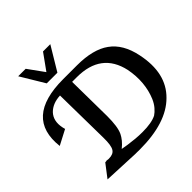

<svg xmlns="http://www.w3.org/2000/svg" viewBox="-255 -1199 1410 1410"><g transform="rotate(-45 450.0 -494.0)"><path d="M76.7 -1 153.8 -101.6 164.6 -102.1Q168 -104.5 172.4 -103.5Q176.8 -102.5 186 -101.6H192.4Q237.8 -101.6 254.9 -128.9Q273.4 -157.2 272 -238.3L265.6 -683.6Q225.6 -681.6 194.8 -669.2Q164.1 -656.7 142.1 -634.3Q96.2 -585.4 113.3 -504.4L118.2 -483.4L2.4 -422.9Q-35.6 -752 367.2 -752H509.8Q593.8 -752 658 -735.6Q722.2 -719.2 766.6 -687Q858.9 -621.6 888.2 -478.5Q937 -246.6 805.7 -117.7Q677.2 11.7 398.9 11.7Q396 11.7 388.4 11.7Q380.9 11.7 374 11.2H352.5ZM359.9 -76.7Q397 -71.3 432.6 -68.1Q468.3 -64.9 504.4 -64.9Q600.1 -64.9 649.4 -90.3Q670.4 -104 691.2 -128.2Q711.9 -152.3 726.6 -186Q752.9 -248 759 -318.4Q765.1 -388.7 750.5 -463.9Q700.7 -691.4 447.8 -691.4H399.4L403.8 -331.1Q403.8 -278.3 398.2 -237.8Q392.6 -197.3 379.9 -170.4Q370.1 -149.9 352.3 -127.9Q334.5 -106 308.6 -85.4ZM481.9 -1000.5 370.6 -815.4H259.8L148.4 -1000.5H226.1L316.4 -875.5L406.2 -1000.5Z"/></g></svg>

Font: IranNastaliq
Style: Regular
Weight: 400
Designer: Hossein Zahedi
Version: Version 1.5